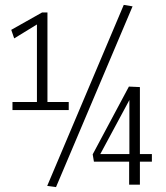

<svg xmlns="http://www.w3.org/2000/svg" viewBox="-20 -755 680 785"><path d="M31 -305V-338H131V-655L38 -598L26 -633L152 -704H174V-338H261V-305ZM209 10 173 5 486 -735 522 -729ZM364 -94 359 -124 507 -401 552 -399V-125H601V-94H552V0H508V-94ZM390 -125H509V-346Z"/></svg>

Font: Georama SemiCondensed Light
Style: Regular
Weight: 300
Width: 4
Designer: Jean-Baptiste Levee
Foundry: Production Type
Version: Version 1.000